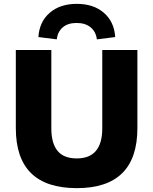

<svg xmlns="http://www.w3.org/2000/svg" viewBox="-20 -964 791 995"><path d="M378 11Q62 11 62 -300V-705H246V-299Q246 -222 278 -182.5Q310 -143 378 -143Q510 -143 510 -299V-705H692V-300Q692 11 378 11ZM274 -760 179 -772Q184 -851 237.5 -897.5Q291 -944 378 -944Q465 -944 518.5 -897.5Q572 -851 577 -772L482 -760Q477 -800 449.5 -822.5Q422 -845 377 -845Q332 -845 305.5 -822.5Q279 -800 274 -760Z"/></svg>

Font: Mulish Black
Style: Regular
Weight: 900
Designer: Vernon Adams
Foundry: Vernon Adams
Version: Version 3.603; ttfautohint (v1.8.3)